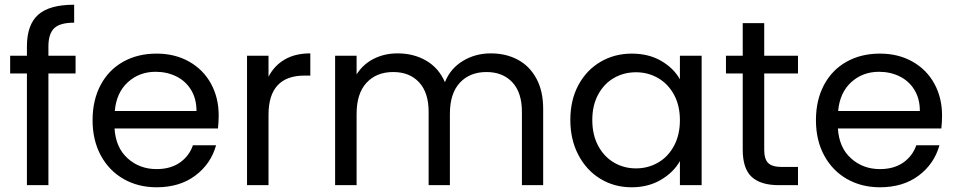

<svg xmlns="http://www.w3.org/2000/svg" viewBox="-20 -784 4052 813"><path d="M300 -473H185V0H94V-473H23V-548H94V-587Q94 -679 141.5 -721.5Q189 -764 294 -764V-688Q234 -688 209.5 -664.5Q185 -641 185 -587V-548H300Z M906 -295Q906 -269 903 -240H465Q470 -159 520.5 -113.5Q571 -68 643 -68Q702 -68 741.5 -95.5Q781 -123 797 -169H895Q873 -90 807 -40.5Q741 9 643 9Q565 9 503.5 -26Q442 -61 407 -125.5Q372 -190 372 -275Q372 -360 406 -424Q440 -488 501.5 -522.5Q563 -557 643 -557Q721 -557 781 -523Q841 -489 873.5 -429.5Q906 -370 906 -295ZM812 -314Q812 -366 789 -403.5Q766 -441 726.5 -460.5Q687 -480 639 -480Q570 -480 521.5 -436Q473 -392 466 -314Z M1117 -459Q1141 -506 1185.5 -532Q1230 -558 1294 -558V-464H1270Q1117 -464 1117 -298V0H1026V-548H1117Z M2058 -558Q2122 -558 2172 -531.5Q2222 -505 2251 -452Q2280 -399 2280 -323V0H2190V-310Q2190 -392 2149.5 -435.5Q2109 -479 2040 -479Q1969 -479 1927 -433.5Q1885 -388 1885 -302V0H1795V-310Q1795 -392 1754.5 -435.5Q1714 -479 1645 -479Q1574 -479 1532 -433.5Q1490 -388 1490 -302V0H1399V-548H1490V-469Q1517 -512 1562.5 -535Q1608 -558 1663 -558Q1732 -558 1785 -527Q1838 -496 1864 -436Q1887 -494 1940 -526Q1993 -558 2058 -558Z M2395 -276Q2395 -360 2429 -423.5Q2463 -487 2522.5 -522Q2582 -557 2655 -557Q2727 -557 2780 -526Q2833 -495 2859 -448V-548H2951V0H2859V-102Q2832 -54 2778.5 -22.5Q2725 9 2654 9Q2581 9 2522 -27Q2463 -63 2429 -128Q2395 -193 2395 -276ZM2859 -275Q2859 -337 2834 -383Q2809 -429 2766.5 -453.5Q2724 -478 2673 -478Q2622 -478 2580 -454Q2538 -430 2513 -384Q2488 -338 2488 -276Q2488 -213 2513 -166.5Q2538 -120 2580 -95.5Q2622 -71 2673 -71Q2724 -71 2766.5 -95.5Q2809 -120 2834 -166.5Q2859 -213 2859 -275Z M3216 -473V-150Q3216 -110 3233 -93.5Q3250 -77 3292 -77H3359V0H3277Q3201 0 3163 -35Q3125 -70 3125 -150V-473H3054V-548H3125V-686H3216V-548H3359V-473Z M3969 -295Q3969 -269 3966 -240H3528Q3533 -159 3583.5 -113.5Q3634 -68 3706 -68Q3765 -68 3804.5 -95.5Q3844 -123 3860 -169H3958Q3936 -90 3870 -40.5Q3804 9 3706 9Q3628 9 3566.5 -26Q3505 -61 3470 -125.5Q3435 -190 3435 -275Q3435 -360 3469 -424Q3503 -488 3564.5 -522.5Q3626 -557 3706 -557Q3784 -557 3844 -523Q3904 -489 3936.5 -429.5Q3969 -370 3969 -295ZM3875 -314Q3875 -366 3852 -403.5Q3829 -441 3789.5 -460.5Q3750 -480 3702 -480Q3633 -480 3584.5 -436Q3536 -392 3529 -314Z"/></svg>

Font: MSTAGE
Style: Regular
Weight: 400
Designer: Ninad Kale (Devanagari), Jonny Pinhorn (Latin)
Foundry: Indian Type Foundry
Version: 4.004